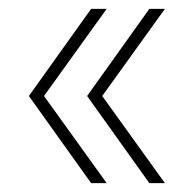

<svg xmlns="http://www.w3.org/2000/svg" viewBox="-20 -481 440 432"><path d="M220 -461 79 -265 220 -69H185L45 -265L185 -461ZM176 -265 316 -461H351L210 -265L351 -69H316Z"/></svg>

Font: Human Sans ExtraLight
Style: Regular
Weight: 200
Designer: Tim Radville
Foundry: Continuum
Version: Version 1.000;FEAKit 1.0